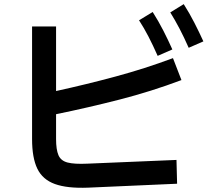

<svg xmlns="http://www.w3.org/2000/svg" viewBox="-20 -871 1040 928"><path d="M892 -640Q869 -692 847.5 -733Q826 -774 803 -811L868 -851Q896 -807 919.5 -761Q943 -715 963 -671ZM742 -601Q719 -653 697.5 -694.5Q676 -736 652 -773L718 -813Q746 -769 769.5 -723Q793 -677 813 -632ZM833 -98 836 17 406 36Q305 40 245.5 18.5Q186 -3 160.5 -55.5Q135 -108 135 -199V-743H251V-431Q397 -463 538 -501Q679 -539 816 -590L857 -484Q711 -429 559 -390Q407 -351 251 -319V-199Q251 -148 262.5 -121Q274 -94 306.5 -85.5Q339 -77 403 -80Z"/></svg>

Font: Murecho Medium
Style: Regular
Weight: 500
Designer: Neil Summerour
Foundry: Positype
Version: Version 1.010; ttfautohint (v1.8.3)